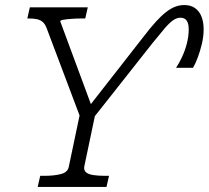

<svg xmlns="http://www.w3.org/2000/svg" viewBox="-20 -739 825 759"><path d="M709 -719Q734 -719 751 -707Q768 -695 776.5 -673.5Q785 -652 785 -623Q785 -595 778 -565.5Q771 -536 761.5 -511Q752 -486 743 -471H676Q688 -489 699.5 -513.5Q711 -538 718.5 -566.5Q726 -595 726 -623Q726 -646 718 -657.5Q710 -669 693 -669Q679 -669 664.5 -659Q650 -649 631.5 -627.5Q613 -606 584 -570L344 -266L359 -299L313 -80Q311 -66 320 -58Q329 -50 348.5 -47Q368 -44 393 -44H411L401 0H129L139 -44H157Q194 -44 221 -51Q248 -58 252 -80L298 -299L300 -268L165 -626Q159 -643 149.5 -651.5Q140 -660 126.5 -663Q113 -666 94 -666H88L98 -710H327L317 -666H303Q282 -666 262.5 -664.5Q243 -663 231 -661Q219 -659 218 -655L348 -304L317 -299L549 -596Q575 -630 596.5 -653.5Q618 -677 636 -691Q654 -705 671.5 -712Q689 -719 709 -719Z"/></svg>

Font: Roboto Serif ExtraLight
Style: Italic
Weight: 250
Italic angle: -10°
Designer: Greg Gazdowicz
Foundry: Commercial Type
Version: Version 1.008